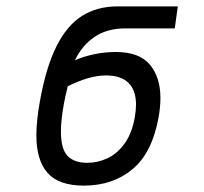

<svg xmlns="http://www.w3.org/2000/svg" viewBox="-20 -570 640 602"><path d="M94 -146Q94 -190 105 -252Q124 -358.5 156.8 -424.2Q189.5 -490 237 -520Q284.5 -550 349 -550H537.5L528 -481H373.5Q316 -481 276.8 -454.5Q237.5 -428 215 -381Q243.5 -393.5 276.5 -400.2Q309.5 -407 342.5 -407Q417 -407 450 -367.2Q483 -327.5 483 -262.5Q483 -235 477.5 -203.5Q457.5 -91.5 395.8 -39.8Q334 12 243 12Q164.5 12 129.2 -27.8Q94 -67.5 94 -146ZM402.5 -201.5Q406.5 -224.5 406.5 -241.5Q406.5 -287 382.8 -310.2Q359 -333.5 312 -333.5Q260.5 -333.5 192.5 -299.5Q184 -265.5 180 -243Q171 -192 171 -158Q171 -103 191.8 -81.2Q212.5 -59.5 253.5 -59.5Q286.5 -59.5 317 -73.8Q347.5 -88 370.5 -119.8Q393.5 -151.5 402.5 -201.5Z"/></svg>

Font: JuliaMono
Style: Italic
Weight: 400
Italic angle: -9°
Monospace: yes
Designer: cormullion
Foundry: corm
Version: Version 0.057; ttfautohint (v1.8.4)